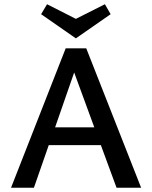

<svg xmlns="http://www.w3.org/2000/svg" viewBox="-20 -886 718 906"><path d="M456 -201H210L140 0H32L290 -658H387L646 0H530ZM425 -285 330 -544 240 -285ZM502 -819 338 -705 174 -819 202 -866 338 -797 475 -866Z"/></svg>

Font: Ysabeau Semibold
Style: Regular
Weight: 600
Designer: Christian Thalmann (Catharsis Fonts)
Version: Version 0.003